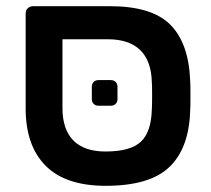

<svg xmlns="http://www.w3.org/2000/svg" viewBox="-20 -591 684 621"><path d="M63 0ZM63 -240V-547Q63 -558 70 -564.5Q77 -571 87 -571H335Q471 -571 530.5 -511.5Q590 -452 595 -332Q596 -322 596 -282Q596 -241 595 -231Q591 -111 527.5 -50.5Q464 10 322 10Q192 10 127.5 -55Q63 -120 63 -240ZM471 -236Q472 -246 472 -282Q472 -317 471 -327Q469 -395 433 -429.5Q397 -464 329 -464H182V-242Q182 -172 217.5 -136.5Q253 -101 321 -101Q402 -101 435.5 -132.5Q469 -164 471 -236ZM277 -271V-310Q277 -320 283 -326Q289 -332 299 -332H338Q348 -332 354 -326Q360 -320 360 -310V-271Q360 -261 354 -255Q348 -249 338 -249H299Q289 -249 283 -255Q277 -261 277 -271Z"/></svg>

Font: Hezaedrus Medium
Style: Regular
Weight: 500
Designer: Hubert & Fischer
Foundry: Hubert & Fischer
Version: Version 1.10;September 3, 2019;FontCreator 11.5.0.2425 64-bi